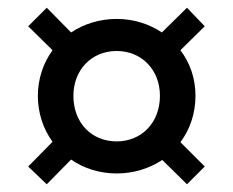

<svg xmlns="http://www.w3.org/2000/svg" viewBox="-20 -596 604 497"><path d="M282 -147C326 -147 367 -160 400 -182L464 -119L510 -165L447 -228C472 -261 486 -303 486 -348C486 -393 472 -433 447 -466L510 -528L464 -576L399 -512C366 -534 326 -547 282 -547C238 -547 197 -534 164 -512L101 -576L53 -528L116 -466C92 -433 78 -392 78 -348C78 -303 92 -262 116 -229L53 -165L101 -119L164 -183C197 -160 238 -147 282 -147ZM170 -348C170 -414 216 -464 282 -464C347 -464 394 -415 394 -348C394 -279 347 -230 282 -230C216 -230 170 -279 170 -348Z"/></svg>

Font: MV Cash
Style: Regular
Weight: 400
Designer: Rodrigo Fuenzalida
Foundry: fragTYPE
Version: Version 1.100;Glyphs 3.1.2 (3151)